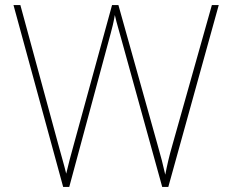

<svg xmlns="http://www.w3.org/2000/svg" viewBox="-20 -734 909 754"><path d="M839 -714H812L658 -168C643 -116 637 -88 629 -48C620 -88 613 -116 598 -168L445 -714H420L271 -171C257 -121 249 -90 240 -52C231 -90 221 -121 208 -170L60 -714H33L228 0H252L415 -604C421 -627 425 -641 431 -675C439 -639 446 -620 456 -582L617 0H641Z"/></svg>

Font: Noto Sans Telugu Thin
Style: Regular
Weight: 100
Designer: Jelle Bosma - Monotype Design Team
Foundry: Monotype Imaging Inc.
Version: Version 2.005